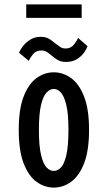

<svg xmlns="http://www.w3.org/2000/svg" viewBox="-20 -840 490 871"><path d="M224 11Q182 11 145.8 -15.2Q109.5 -41.5 87.2 -99.2Q65 -157 65 -251Q65 -344.5 87.2 -402Q109.5 -459.5 145.8 -485.8Q182 -512 224 -512Q266 -512 302.5 -485.8Q339 -459.5 361.5 -402Q384 -344.5 384 -251Q384 -157 361.5 -99.2Q339 -41.5 302.5 -15.2Q266 11 224 11ZM224 -64.5Q241.5 -64.5 256.5 -80.2Q271.5 -96 281 -136.5Q290.5 -177 290.5 -251Q290.5 -322.5 281 -362.8Q271.5 -403 256.5 -419.8Q241.5 -436.5 224 -436.5Q206.5 -436.5 191 -420Q175.5 -403.5 166 -363.2Q156.5 -323 156.5 -251Q156.5 -177.5 166.2 -137Q176 -96.5 191.2 -80.5Q206.5 -64.5 224 -64.5ZM279.5 -559Q256 -559 240.8 -568.5Q225.5 -578 213.5 -588.5Q203 -597.5 192.5 -604.2Q182 -611 168 -611Q143 -611 129.2 -593.5Q115.5 -576 110.5 -564L66.5 -600.5Q69.5 -610.5 82 -627.8Q94.5 -645 115.5 -659Q136.5 -673 164.5 -673Q187.5 -673 202.8 -663.8Q218 -654.5 230.5 -643.5Q241.5 -634.5 252.5 -627.2Q263.5 -620 277.5 -620Q301.5 -620 315.5 -637.8Q329.5 -655.5 334 -668L377 -630.5Q374 -620 362.5 -603Q351 -586 330.5 -572.5Q310 -559 279.5 -559ZM99 -759V-820H350.5V-759Z"/></svg>

Font: Trispace Condensed
Style: Regular
Weight: 400
Width: 3
Designer: Tyler Finck
Foundry: Etcetera Type Company
Version: Version 1.210; ttfautohint (v1.8.3)